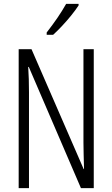

<svg xmlns="http://www.w3.org/2000/svg" viewBox="-20 -967 577 987"><path d="M462 0H396L128 -623H125Q127 -592 128 -560.5Q129 -529 129 -493V0H76V-714H142L410 -98H412Q411 -137 410 -172.5Q409 -208 409 -234V-714H462ZM384 -939Q369 -916 346 -887.5Q323 -859 298 -832.5Q273 -806 253 -788H220V-800Q251 -840 275 -875Q299 -910 320 -947H384Z"/></svg>

Font: Noto Sans Tamil ExtraCondensed Light
Style: Regular
Weight: 300
Width: 2
Designer: Jelle Bosma - Monotype Design Team
Foundry: Monotype Imaging Inc.
Version: Version 2.004; ttfautohint (v1.8.4.7-5d5b)